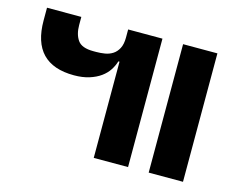

<svg xmlns="http://www.w3.org/2000/svg" viewBox="-82 -677 997 800"><g transform="rotate(15 416.5 -277.0)"><path d="M379 -415H374Q368 -395 356 -376.5Q344 -358 324 -343.5Q304 -329 275.5 -320Q247 -311 210 -311Q29 -311 29 -499V-554H177V-519Q177 -479 194.5 -454Q212 -429 262 -429H275Q293 -429 311.5 -432Q330 -435 345 -444.5Q360 -454 369.5 -472Q379 -490 379 -519V-554H527V0H379ZM616 -554H764V0H616Z"/></g></svg>

Font: IBM Plex Thai
Style: Bold
Weight: 700
Designer: Mike Abbink, Paul van der Laan, Pieter van Rosmalen, Ben Mitchell, Mark Frömberg
Foundry: Bold Monday
Version: Version 1.0